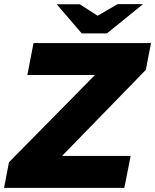

<svg xmlns="http://www.w3.org/2000/svg" viewBox="-32 -908 750 928"><path d="M-12.4 0 11.4 -123.9 458.7 -577.7 471.7 -545.6H100.2L130.1 -700H698L672.7 -570.1L236.7 -122.3L223.2 -154.4H599.4L569 0ZM363 -746.5 413.2 -816.4 536.6 -888H659.5L484.6 -746.5ZM363 -746.5 242 -887.5H353.5L463.8 -816.4L484.6 -746.5Z"/></svg>

Font: REM Medium
Style: Italic
Weight: 500
Italic angle: -11°
Designer: Octavio Pardo
Foundry: Ashler Design
Version: Version 1.005;gftools[0.9.28]